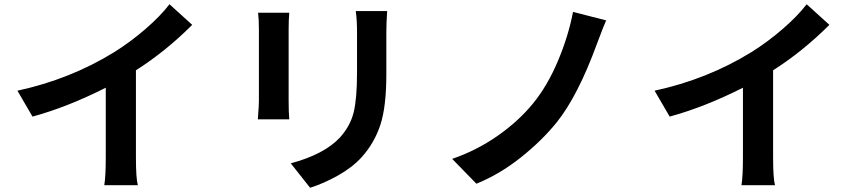

<svg xmlns="http://www.w3.org/2000/svg" viewBox="-20 -828 4040 904"><path d="M620 -497V-87Q620 12 629 44H471Q478 2 478 -87V-415Q298 -324 133 -279L62 -401Q311 -455 517 -582Q594 -630 665 -691.5Q736 -753 778 -808L885 -711Q760 -586 620 -497Z M1195 -768H1342Q1339 -734 1339 -691V-353Q1339 -300 1342 -266H1194Q1194 -272 1195.5 -289Q1197 -306 1198 -323.5Q1199 -341 1199 -354V-691Q1199 -737 1195 -768ZM1655 -776H1803Q1799 -720 1799 -676V-478Q1799 -326 1771 -240.5Q1743 -155 1683 -88Q1638 -39 1571 -1.5Q1504 36 1440 56L1349 -59Q1506 -101 1580 -180Q1629 -234 1645 -298.5Q1661 -363 1661 -486V-676Q1661 -734 1655 -776Z M2834 -732Q2826 -716 2790 -620Q2701 -377 2602 -253Q2532 -166 2432 -86.5Q2332 -7 2223 37L2109 -80Q2223 -119 2321.5 -187.5Q2420 -256 2489 -340Q2557 -423 2606.5 -540Q2656 -657 2678 -772Z M3620 -497V-87Q3620 12 3629 44H3471Q3478 2 3478 -87V-415Q3298 -324 3133 -279L3062 -401Q3311 -455 3517 -582Q3594 -630 3665 -691.5Q3736 -753 3778 -808L3885 -711Q3760 -586 3620 -497Z"/></svg>

Font: Noto Sans Korean Bold
Style: Bold
Weight: 700
Designer: Ryoko NISHIZUKA  (kana & ideographs); Paul D. Hunt (Latin, Greek & Cyrillic); Wenlong ZHANG  (bopomofo); Sandoll Communi
Foundry: Adobe Systems Incorporated
Version: Version 1.000;PS 1;hotconv 1.0.78;makeotf.lib2.5.61930